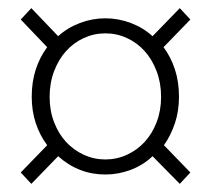

<svg xmlns="http://www.w3.org/2000/svg" viewBox="-20 -566 519 472"><path d="M57 -114 31 -142 96 -209Q78 -233 68 -263Q58 -293 58 -328Q58 -365 68 -395.5Q78 -426 96 -450L31 -518L57 -546L123 -477Q146 -498 176.5 -509.5Q207 -521 239 -521Q271 -521 301.5 -509.5Q332 -498 355 -477L422 -546L448 -518L382 -450Q400 -426 410 -395.5Q420 -365 420 -328Q420 -293 410 -263Q400 -233 383 -209L448 -142L422 -114L355 -182Q332 -160 301.5 -148.5Q271 -137 239 -137Q173 -137 123 -182ZM239 -174Q267 -174 292 -185.5Q317 -197 335.5 -217Q354 -237 365 -265.5Q376 -294 376 -328Q376 -362 365 -391Q354 -420 335.5 -440.5Q317 -461 292 -472.5Q267 -484 239 -484Q211 -484 186 -472.5Q161 -461 142.5 -440.5Q124 -420 113 -391Q102 -362 102 -328Q102 -294 113 -265.5Q124 -237 142.5 -217Q161 -197 186 -185.5Q211 -174 239 -174Z"/></svg>

Font: Giro Light
Style: Regular
Weight: 300
Designer: Paul D. Hunt
Foundry: Adobe Systems Incorporated
Version: Version 1.000;PS 1.0;hotconv 1.0.88;makeotf.lib2.5.647800